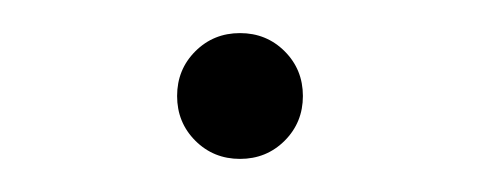

<svg xmlns="http://www.w3.org/2000/svg" viewBox="-20 -338 290 116"><path d="M125 -242Q109 -242 98 -253Q87 -264 87 -280Q87 -296 98 -307Q109 -318 125 -318Q141 -318 152 -307Q163 -296 163 -280Q163 -264 152 -253Q141 -242 125 -242Z"/></svg>

Font: Red Hat Display
Style: Regular
Weight: 300
Designer: Pentagram, MCKL
Foundry: Pentagram, MCKL
Version: Version 1.023